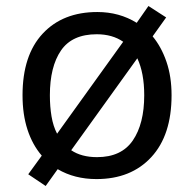

<svg xmlns="http://www.w3.org/2000/svg" viewBox="-20 -586 645 639"><path d="M551 -269Q551 -136 483.5 -63Q416 10 301 10Q228 10 172 -23L132 33L74 -6L119 -68Q88 -104 71.5 -154.5Q55 -205 55 -269Q55 -402 122 -474Q189 -546 304 -546Q377 -546 435 -510L474 -566L533 -528L488 -465Q517 -430 534 -380.5Q551 -331 551 -269ZM146 -269Q146 -231 151.5 -198.5Q157 -166 170 -141L390 -447Q354 -472 302 -472Q220 -472 183 -418Q146 -364 146 -269ZM460 -269Q460 -343 437 -392L217 -86Q251 -63 303 -63Q384 -63 422 -118.5Q460 -174 460 -269Z"/></svg>

Font: Noto Sans Test
Style: Regular
Weight: 400
Version: Version 1.002; ttfautohint (v1.8.4.7-5d5b)